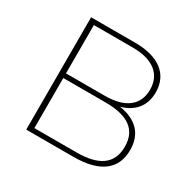

<svg xmlns="http://www.w3.org/2000/svg" viewBox="-152 -868 1055 1036"><g transform="rotate(30 375.5 -350.0)"><path d="M509 -360C587 -382 637 -435 637 -523C637 -640 548 -700 407 -700H132V0H426C592 0 673 -66 673 -184C673 -283 617 -343 509 -360ZM166 -671H408C531 -671 603 -619 603 -520C603 -421 531 -370 408 -370H166ZM166 -29V-341H429C566 -341 639 -293 639 -186C639 -78 566 -29 429 -29Z"/></g></svg>

Font: Talent ExtraLight
Style: Regular
Weight: 200
Designer: Mike Powis
Version: Version 1.001;hotconv 1.0.109;makeotfexe 2.5.65596